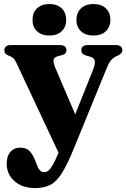

<svg xmlns="http://www.w3.org/2000/svg" viewBox="-20 -703 630 958"><path d="M375.6 -85.1 280.1 76.1 62.5 -387.8Q54 -406.6 45.3 -413.8Q36.5 -421 20.1 -426.9Q10.2 -431.1 6 -437Q1.7 -442.9 1.7 -452.5Q1.7 -464.5 10.2 -471.3Q18.7 -478.2 33.5 -478.2H280Q294.5 -478.2 303 -471.4Q311.5 -464.6 311.5 -452.6Q311.5 -443 306.2 -437.1Q301 -431.1 288.8 -427.7L272.9 -423.9Q251.4 -418.4 247.7 -405.7Q244 -392.9 257.3 -361.5ZM271.7 60.9 294.3 6.6 316.9 -36.3 443.8 -353.5Q456.4 -384.5 452.7 -399.9Q449 -415.2 427 -421.1L408.7 -426.1Q396.9 -429.5 391.2 -436.2Q385.6 -442.9 385.6 -452.6Q385.6 -464.6 394.1 -471.4Q402.6 -478.2 417.1 -478.2H558.6Q573.4 -478.2 581.9 -471.3Q590.4 -464.5 590.4 -452.5Q590.4 -444.5 585.5 -438.2Q580.7 -431.9 569.2 -426.5Q548.9 -418.2 536.5 -405.2Q524.1 -392.1 512 -361.8L346.5 42.8Q314.8 119.8 288.3 161.6Q261.8 203.4 231.1 219.4Q200.4 235.4 155.8 235.4Q90.3 235.4 51.8 200.5Q13.3 165.6 13.3 113.5Q13.3 76.3 31.9 55Q50.5 33.7 81.7 33.7Q112.3 33.7 128.4 51.5Q144.5 69.2 156.1 98.9L164.5 120.6Q170.1 137.7 179.3 146.9Q188.5 156.1 199.3 156.1Q210.1 156.1 219.6 149.8Q229.1 143.4 241.4 123Q253.8 102.6 271.7 60.9ZM226.2 -525.7Q187.8 -525.7 165 -546.8Q142.2 -568 142.2 -603.7Q142.2 -640.3 165 -661.6Q187.8 -682.9 226.2 -682.9Q265.1 -682.9 287.6 -661.6Q310.2 -640.3 310.2 -603.7Q310.2 -568.4 287.6 -547Q265.1 -525.7 226.2 -525.7ZM445.9 -525.7Q407.5 -525.7 384.4 -546.8Q361.4 -568 361.4 -603.7Q361.4 -639.9 384.4 -661.4Q407.5 -682.9 445.9 -682.9Q485.6 -682.9 508.1 -661.6Q530.7 -640.3 530.7 -603.7Q530.7 -568.4 508.1 -547Q485.6 -525.7 445.9 -525.7Z"/></svg>

Font: Fraunces
Style: Regular
Weight: 900
Version: Version 1.000;[b76b70a41]